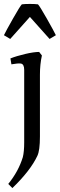

<svg xmlns="http://www.w3.org/2000/svg" viewBox="-28 -696 304 976"><path d="M95 28V-341Q95 -370 78 -373Q64 -375 30 -369L25 -399Q55 -411 99.5 -421.5Q144 -432 171 -432L185 -414Q175 -369 175 -316V-2Q175 69 162 96Q127 171 35 260L14 239Q66 175 88 103Q95 75 95 28ZM165 -674Q174 -665 210 -601.5Q246 -538 256 -517L224 -498L124 -610L24 -498L-8 -517Q2 -538 38 -601.5Q74 -665 83 -674Q99 -676 124 -676Q149 -676 165 -674Z"/></svg>

Font: Buenard
Style: Regular
Weight: 400
Designer: Gustavo Ibarra
Foundry: FontFuror
Version: Version 1.001 2011